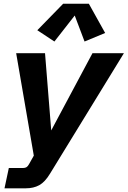

<svg xmlns="http://www.w3.org/2000/svg" viewBox="-20 -810 678 1020"><path d="M3.9 190.4 26.9 82.5H102.5Q113.8 82.5 120.8 78.1Q127.9 73.7 134.3 62L174.8 -10.3L164.1 43L65.9 -527.3H219.2L254.4 -88.4L237.8 -90.3L471.2 -527.3H638.2L245.6 112.8Q218.8 157.2 188.5 173.8Q158.2 190.4 117.2 190.4ZM269 -589.4 178.2 -649.4 315.4 -790H452.1L538.6 -634.8L429.2 -589.4L377 -727.5Z"/></svg>

Font: Schibsted Grotesk
Style: Bold Italic
Weight: 700
Italic angle: -12°
Designer: Bakken & Baeck AS, Henrik Kongsvoll
Foundry: Schibsted ASA
Version: Version 1.100;gftools[0.9.25]